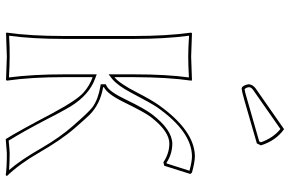

<svg xmlns="http://www.w3.org/2000/svg" viewBox="-191 -819 1014 672"><g transform="rotate(90 316.0 -483.0)"><path d="M432.1 -970.2Q472.2 -941.9 488.8 -889.2L481.9 -875L330.1 -831.1Q298.8 -822.3 291 -821.8Q280.8 -821.8 275.9 -840.8Q274.9 -844.7 274.9 -847.2Q276.4 -861.3 290 -871.1ZM106 -444.8Q106 -559.6 94.2 -645L96.2 -647.9Q97.7 -647.9 178.2 -645L261.2 -647.9L262.2 -645Q250.5 -564.9 250 -444.8V-376.5Q272.5 -394 304.2 -456.5Q329.1 -504.9 347.2 -530.8Q436.5 -656.7 526.9 -658.2Q548.3 -657.7 584 -647.9L588.9 -642.1L560.1 -550.8L547.9 -547.9Q517.1 -568.4 482.9 -568.8Q440.9 -568.8 392.6 -507.8Q390.1 -504.4 388.2 -502Q372.1 -480.5 335.9 -406.2Q308.6 -351.6 285.2 -339.8V-336.9Q343.8 -327.1 381.8 -289.6Q393.6 -277.8 429.2 -236.8Q469.7 -190.4 515.6 -110.4Q553.7 -44.4 596.2 0L592.8 3.9Q566.4 0 516.1 0Q509.8 0 466.8 3.9Q439 -40.5 376 -160.2Q373 -165 371.1 -168.9Q331.1 -243.7 304.2 -268.1Q280.3 -289.6 250 -300.3V-200.2Q250 -85.4 262.2 0L259.8 2.9Q258.3 2.9 178.2 0L95.2 2.9L94.2 0Q106 -81.5 106 -200.2ZM431.6 -957.5 295.9 -862.8Q285.2 -855.5 285.2 -847.7Q285.6 -838.9 292 -832Q299.8 -832.5 327.1 -840.8L475.1 -883.3L478 -889.6Q462.4 -932.6 431.6 -957.5ZM116.2 -444.8V-200.2Q116.2 -87.4 105 -7.8Q149.4 -10.3 178.2 -9.8Q207 -9.8 251 -7.3Q240.2 -91.8 240.2 -200.2V-314.5L253.4 -309.6Q312 -289.1 353 -222.2Q361.8 -207.5 379.9 -173.8Q387.2 -160.2 400.9 -133.3Q439 -60.1 472.2 -6.3Q506.3 -9.8 516.1 -9.8Q544.4 -9.8 575.2 -7.8Q540.5 -47.4 496.6 -124Q460.4 -186 421.4 -230.5Q371.6 -287.6 354.5 -300.3Q326.7 -319.8 283.2 -327.1L274.9 -328.6V-346.2L280.8 -349.1Q300.8 -358.4 328.6 -416.5Q359.9 -481.4 379.9 -507.8Q433.6 -578.1 482.9 -579.1Q520 -578.6 549.8 -558.6L552.2 -559.6L577.6 -639.2Q545.4 -647.9 526.9 -647.9Q440.4 -647 355 -525.4Q342.3 -506.8 303.7 -433.6Q279.3 -387.7 256.3 -368.7L240.2 -356V-444.8Q240.2 -558.1 251 -637.2Q206.5 -634.8 178.2 -634.8Q149.4 -634.8 105 -637.7Q116.2 -552.7 116.2 -444.8Z"/></g></svg>

Font: Linux Biolinum Outline O
Style: Bold
Weight: 700
Designer: Philipp H. Poll
Foundry: Philipp H. Poll
Version: Version 0.9.2